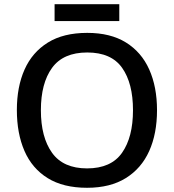

<svg xmlns="http://www.w3.org/2000/svg" viewBox="-20 -881 825 911"><path d="M725 -358Q725 -247 688 -164.5Q651 -82 577 -36Q503 10 393 10Q280 10 206 -36Q132 -82 96 -165Q60 -248 60 -359Q60 -469 96.5 -551Q133 -633 207 -679Q281 -725 394 -725Q504 -725 577.5 -679.5Q651 -634 688 -551.5Q725 -469 725 -358ZM174 -358Q174 -230 227 -156Q280 -82 393 -82Q507 -82 559 -156Q611 -230 611 -358Q611 -486 559.5 -559Q508 -632 394 -632Q280 -632 227 -559Q174 -486 174 -358ZM546 -861V-781H239V-861Z"/></svg>

Font: Noto Sans Ethiopic Medium
Style: Regular
Weight: 500
Designer: Monotype Design Team
Foundry: Monotype Imaging Inc.
Version: Version 2.102; ttfautohint (v1.8.4.7-5d5b)